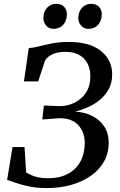

<svg xmlns="http://www.w3.org/2000/svg" viewBox="-20 -969 624 998"><path d="M225 8.5Q172 8.5 131.8 0.2Q91.5 -8 63.2 -18.2Q35 -28.5 17 -33.5L45 -204.5H107.5L116 -72Q128.5 -65 143.8 -58.2Q159 -51.5 180 -47Q201 -42.5 228.5 -42.5Q290.5 -42.5 333.2 -65.5Q376 -88.5 398.2 -129.8Q420.5 -171 420.5 -226Q420.5 -281 387.8 -317.8Q355 -354.5 289.5 -354.5L200 -348L208 -420.5L283.5 -417.5Q326 -416 364 -433.5Q402 -451 425.8 -485.8Q449.5 -520.5 449.5 -572Q449.5 -630 416 -664.8Q382.5 -699.5 319 -699.5Q279.5 -699.5 253 -687Q226.5 -674.5 214 -654.5L178.5 -546H104.5L129.5 -719Q156.5 -721 186.2 -728.8Q216 -736.5 252.5 -743.8Q289 -751 336.5 -751Q447 -751 505 -704Q563 -657 563 -582Q563 -539.5 545.8 -507Q528.5 -474.5 500.2 -451Q472 -427.5 438 -412.2Q404 -397 370.5 -389Q422 -386 461.5 -365.2Q501 -344.5 523 -309.8Q545 -275 545 -228.5Q545 -172 520 -128.2Q495 -84.5 450.5 -54Q406 -23.5 348.5 -7.5Q291 8.5 225 8.5ZM257.5 -819Q235 -819 220 -835.8Q205 -852.5 205.5 -877Q206 -908.5 224.8 -928.8Q243.5 -949 272 -949Q299.5 -949 313.8 -933Q328 -917 327.5 -893.5Q327 -861 308.5 -840Q290 -819 257.5 -819ZM439.5 -819Q417 -819 401.8 -835.8Q386.5 -852.5 387 -877Q388 -908.5 406.5 -928.8Q425 -949 453.5 -949Q480.5 -949 495 -933Q509.5 -917 509 -893.5Q508.5 -861 490 -840Q471.5 -819 439.5 -819Z"/></svg>

Font: Merriweather 28pt Medium
Style: Italic
Weight: 500
Italic angle: -7.8°
Version: Version 2.101